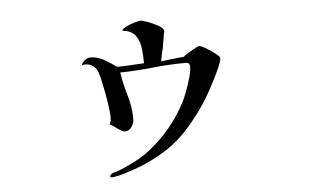

<svg xmlns="http://www.w3.org/2000/svg" viewBox="-42 -548 1084 643"><g transform="rotate(-5 500.0 -227.0)"><path d="M706 -335Q706 -328 699 -311Q692 -294 682 -274Q672 -254 662.5 -236.5Q653 -219 648 -211Q635 -189 620 -168Q605 -147 588 -127Q545 -73 488 -38Q431 -3 365 17Q354 21 341 24.5Q328 28 315 30Q314 30 312.5 30Q311 30 309 30Q304 30 304 27Q304 19 319.5 14.5Q335 10 342 7Q368 -4 393 -17Q418 -30 440 -47Q520 -110 566 -198Q573 -211 581.5 -233.5Q590 -256 596.5 -279Q603 -302 603 -316Q603 -330 589 -330Q534 -330 479 -324Q424 -318 368 -317Q374 -278 386 -238Q398 -198 398 -158Q398 -145 389.5 -132Q381 -119 366 -119Q359 -119 342.5 -131Q326 -143 318 -147Q321 -153 322 -159.5Q323 -166 323 -172Q323 -181 320 -204Q317 -227 312 -253.5Q307 -280 302 -301.5Q297 -323 293 -330Q280 -354 254 -354Q251 -354 248 -353.5Q245 -353 242 -352Q244 -361 253.5 -368.5Q263 -376 272 -376Q296 -376 318 -363.5Q340 -351 359 -337Q382 -337 405 -338.5Q428 -340 450 -341Q450 -363 447.5 -388Q445 -413 433 -432Q421 -451 392 -455Q388 -455 388 -457Q388 -462 401.5 -468.5Q415 -475 430 -479.5Q445 -484 450 -484Q458 -484 476.5 -477Q495 -470 511 -460.5Q527 -451 527 -442Q527 -440 526.5 -438Q526 -436 525 -434Q524 -427 523 -419.5Q522 -412 520 -404Q518 -388 514 -373Q510 -358 508 -342Q527 -345 546.5 -347Q566 -349 585 -351Q588 -355 599.5 -362Q611 -369 623 -375.5Q635 -382 639 -382Q645 -382 658 -374.5Q671 -367 683.5 -358Q696 -349 701 -344Q706 -340 706 -335Z"/></g></svg>

Font: Kaisei HarunoUmi
Style: Regular
Weight: 400
Designer: Font-Kai, 金井和夫
Foundry: KAZUO KANAI
Version: Version 5.003